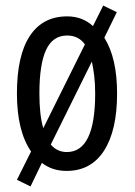

<svg xmlns="http://www.w3.org/2000/svg" viewBox="-20 -672 485 692"><path d="M402 -335Q402 -202 355 -129Q308 -56 220 -56Q168 -56 131 -85L90 0L41 -24L92 -126Q41 -200 41 -335Q41 -472 87.5 -542.5Q134 -613 222 -613Q277 -613 315 -578L352 -652L401 -628L356 -536Q402 -463 402 -335ZM122 -335Q122 -257 136 -210L286 -512Q263 -544 222 -544Q170 -544 146 -492Q122 -440 122 -335ZM323 -335Q323 -371 319.5 -399.5Q316 -428 311 -450L163 -151Q186 -124 221 -124Q323 -124 323 -335Z"/></svg>

Font: Noto Sans Malayalam UI ExtraCondensed
Style: Regular
Weight: 400
Width: 2
Designer: Jelle Bosma - Monotype Design Team
Foundry: Monotype Imaging Inc.
Version: Version 2.104; ttfautohint (v1.8.4.7-5d5b)